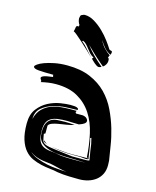

<svg xmlns="http://www.w3.org/2000/svg" viewBox="-129 -942 862 1059"><g transform="rotate(15 302.5 -412.0)"><path d="M346 -262Q319 -262 305.5 -263Q292 -264 281 -264Q251 -264 228 -261Q205 -258 189 -249Q173 -240 165 -223Q157 -206 157 -178Q157 -137 166.5 -117.5Q176 -98 193.5 -89.5Q211 -81 236 -79Q261 -77 292 -70Q310 -68 328 -67.5Q346 -67 364 -67H436Q386 -70 336.5 -70.5Q287 -71 247.5 -79Q208 -87 183.5 -107Q159 -127 159 -168Q159 -201 167.5 -218.5Q176 -236 190.5 -244.5Q205 -253 225 -254.5Q245 -256 268 -256Q296 -256 325 -253Q302 -246 278.5 -242.5Q255 -239 235 -235.5Q215 -232 200.5 -226.5Q186 -221 181 -211V-166L173 -162Q177 -137 180.5 -124.5Q184 -112 200 -105.5Q216 -99 251.5 -95Q287 -91 355 -82H427Q446 -82 449.5 -83.5Q453 -85 454 -85L445 -139Q443 -159 440 -175Q437 -191 432 -209Q431 -206 426 -206Q431 -189 434.5 -170Q438 -151 440.5 -134Q443 -117 444.5 -105Q446 -93 448 -91L442 -89Q440 -88 436 -88H430Q423 -88 414 -89.5Q405 -91 391 -91H358Q319 -91 286 -95Q255 -99 232 -105Q255 -100 288 -97Q323 -93 353 -93Q366 -93 380.5 -93.5Q395 -94 412 -94H445Q442 -97 438 -97H436Q432 -166 418 -229Q404 -292 373 -339.5Q342 -387 292 -415.5Q242 -444 167 -444Q146 -444 125 -441Q104 -438 82 -433Q84 -435 84 -437Q84 -442 80 -446.5Q76 -451 76 -456Q76 -462 88.5 -467.5Q101 -473 142 -478Q140 -480 139.5 -484Q139 -488 139 -490Q85 -490 55 -492.5Q25 -495 25 -507Q25 -512 37.5 -521Q50 -530 73 -538.5Q96 -547 128.5 -553.5Q161 -560 201 -560Q278 -560 333 -536.5Q388 -513 425.5 -474.5Q463 -436 486.5 -387Q510 -338 524.5 -288.5Q539 -239 546 -192.5Q553 -146 559 -112Q559 -106 559.5 -100Q560 -94 560 -86Q560 -57 549.5 -35.5Q539 -14 520.5 0.5Q502 15 477.5 22.5Q453 30 425 30Q403 30 368 29Q333 28 301 23Q280 18 255 15.5Q230 13 204 7Q178 1 153.5 -10Q129 -21 109.5 -43.5Q90 -66 78.5 -102Q67 -138 67 -193Q67 -245 91 -276.5Q115 -308 148.5 -325.5Q182 -343 217 -348.5Q252 -354 274 -354Q302 -354 311 -350Q320 -346 320 -342Q320 -339 319 -337Q294 -337 255 -335Q216 -333 179.5 -322Q143 -311 117 -288.5Q91 -266 91 -225Q100 -262 121.5 -283.5Q143 -305 171 -315.5Q199 -326 228.5 -328.5Q258 -331 282 -331H316Q312 -327 312 -323Q312 -319 316 -316H355Q371 -313 378 -305.5Q385 -298 385 -292Q385 -283 376 -276Q367 -269 346 -262ZM178 -20Q206 -9 235.5 -3Q265 3 294 5Q323 8 348 8Q328 6 308 1Q287 -4 271 -8Q254 -12 237.5 -13.5Q221 -15 203.5 -18Q186 -21 168 -27.5Q150 -34 132 -47Q151 -30 178 -20ZM188 -125Q187 -126 194 -119Q200 -113 210 -110Q205 -112 195 -115Q184 -119 184 -127ZM213 -110Q212 -110 210 -110Q211 -110 213 -110ZM191 -775Q193 -784 199 -784Q200 -784 204 -782L208 -792Q202 -800 199 -810Q196 -820 196 -828Q197 -833 198 -838.5Q199 -844 202 -847Q205 -848 211 -851Q217 -854 222 -854Q250 -854 278 -837Q306 -820 330 -796.5Q354 -773 372.5 -748Q391 -723 400 -708Q403 -702 411 -701Q419 -700 419 -694Q419 -686 415 -678Q393 -689 378.5 -705.5Q364 -722 350 -745Q361 -721 378 -703Q395 -685 412 -674Q410 -670 408.5 -666.5Q407 -663 406 -658Q411 -658 412 -653.5Q413 -649 413 -644Q413 -631 406.5 -620.5Q400 -610 392 -605L388 -608Q358 -633 335 -654.5Q312 -676 287 -701Q304 -678 328.5 -653Q353 -628 385 -601Q377 -596 369 -596Q364 -596 357.5 -600Q351 -604 344.5 -609.5Q338 -615 332 -621L322 -631L329 -639Q315 -646 305 -657Q295 -668 287 -679Q279 -690 270 -699.5Q261 -709 249 -714Q249 -712 245 -710Q265 -695 281 -675Q297 -656 317 -635Q303 -649 284 -667Q263 -687 243 -705Q223 -723 207.5 -736Q192 -749 186 -751Q188 -756 189 -762.5Q190 -769 191 -775ZM321 -632Q319 -633 317 -635Q319 -633 321 -632Z"/></g></svg>

Font: Finger Paint
Style: Regular
Weight: 400
Designer: Ralph du Carrois
Foundry: Ralph du Carrois
Version: Version 1.002